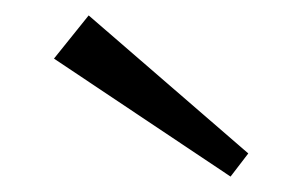

<svg xmlns="http://www.w3.org/2000/svg" viewBox="-20 -759 392 249"><path d="M279 -530 50 -683 95 -739 302 -560Z"/></svg>

Font: Zen Kaku Gothic New
Style: Regular
Weight: 400
Designer: Yoshimichi Ohira
Foundry: Positype
Version: Version 1.001